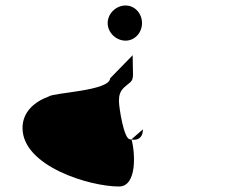

<svg xmlns="http://www.w3.org/2000/svg" viewBox="-20 -703 868 699"><path d="M62 -237C62 -98 306 -24 413 -24C480 -24 472 -148 459 -195C457 -195 455 -195 453 -196C431 -196 413 -312 413 -336C413 -378 434 -385 455 -404C469 -418 463 -432 463 -502L381 -418C380 -372 176 -366 158 -352C104 -332 62 -295 62 -237ZM372 -619C372 -584 403 -555 437 -555C471 -555 497 -584 497 -619C497 -654 471 -683 437 -683C403 -683 372 -654 372 -619ZM459 -195C490 -190 501 -211 500 -232L459 -196Z"/></svg>

Font: Ampere
Style: SCUltExt
Weight: 400
Version: Version 1